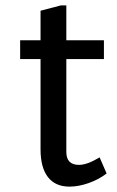

<svg xmlns="http://www.w3.org/2000/svg" viewBox="-20 -680 437 715"><path d="M55 -530H131V-640L207 -660H227V-530H367V-460H227V-114Q227 -66 274 -66Q305 -66 351 -94L377 -34Q347 -11 309.5 2Q272 15 239 15Q186 15 158.5 -20.5Q131 -56 131 -124V-460H55Z"/></svg>

Font: Orienta
Style: Regular
Weight: 400
Designer: Eduardo Rodriguez Tunni
Foundry: Eduardo Rodriguez Tunni
Version: Version 1.001